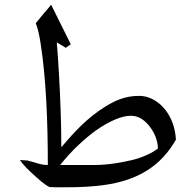

<svg xmlns="http://www.w3.org/2000/svg" viewBox="-20 -790 821 811"><path d="M377 -93H234C259 -124 285 -153 312 -178C359 -222 409 -261 468 -286C492 -296 514 -301 534 -301C569 -301 595 -278 612 -256C629 -234 647 -200 647 -163C621 -142 579 -124 538 -114C492 -103 434 -93 377 -93ZM96 -112 64 -114C79 -92 101 -71 122 -52C142 -34 165 -12 189 0C202 1 214 1 227 1H267C322 1 372 -2 417 -8C565 -28 661 -91 723 -200C721 -248 704 -293 680 -324C656 -355 618 -385 567 -385C508 -385 465 -365 422 -338C352 -294 298 -238 239 -168C239 -218 238 -274 236 -326C233 -419 227 -523 220 -611L258 -588L279 -603L196 -770C186 -757 175 -745 164 -732C153 -719 142 -705 131 -692C138 -675 145 -648 151 -610C175 -458 182 -274 182 -93C150 -93 123 -106 96 -112Z"/></svg>

Font: Iranian Serif 
Style: Regular
Weight: 400
Designer: Hooman Mehr, Hadi Navid in Neviseh Pardaz Co. Ltd. (http://nevisa.com)
Foundry: http://font-store.ir
Version: 5.0.2 build 3/9/1393